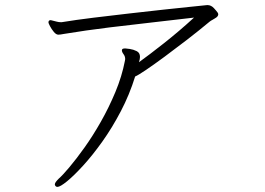

<svg xmlns="http://www.w3.org/2000/svg" viewBox="-20 -694 1040 753"><path d="M794 -674Q808 -674 819 -662Q830 -650 834 -644Q836 -640 836 -638Q836 -629 823 -622Q819 -619 813 -616Q807 -613 802 -609Q760 -574 714 -538.5Q668 -503 626 -472Q584 -441 553 -420Q522 -399 510 -394Q488 -323 454 -258Q420 -193 381.5 -139Q343 -85 306.5 -45Q270 -5 243 17Q216 39 205 39Q200 39 197 35Q195 31 195 30Q195 25 199 19.5Q203 14 210 7Q225 -6 252 -38Q279 -70 311.5 -115.5Q344 -161 375.5 -216.5Q407 -272 432.5 -333Q458 -394 470 -456Q470 -458 470.5 -459.5Q471 -461 471 -462Q471 -473 464.5 -481.5Q458 -490 458 -497Q458 -498 458.5 -498.5Q459 -499 459 -500Q460 -504 472 -504Q475 -504 489 -502Q503 -500 516 -493.5Q529 -487 529 -471Q529 -462 525 -450Q564 -478 623 -524.5Q682 -571 741 -625Q676 -617 589.5 -607.5Q503 -598 409.5 -586.5Q316 -575 231 -561Q216 -558 209 -558Q200 -558 191 -569Q182 -580 176 -591.5Q170 -603 170 -606Q170 -615 179 -615Q181 -615 187 -613Q195 -611 203 -609Q211 -607 218 -607H222Q277 -616 346 -624.5Q415 -633 485.5 -641Q556 -649 619.5 -656Q683 -663 728.5 -667.5Q774 -672 792 -674Z"/></svg>

Font: Moon Stars Kai T HW Light
Style: Regular
Weight: 300
Designer: GuiWonder
Version: Version 1.101